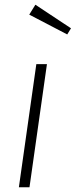

<svg xmlns="http://www.w3.org/2000/svg" viewBox="-20 -794 321 814"><path d="M179 -522 105 0H60L134 -522ZM130 -774 281 -674 265 -648 104 -732Z"/></svg>

Font: Fira Sans Condensed ExtraLight
Style: Italic
Weight: 275
Width: 3
Italic angle: -8°
Designer: Carrois Corporate & Edenspiekermann AG
Foundry: Carrois Corporate GbR & Edenspiekermann AG
Version: Version 4.203